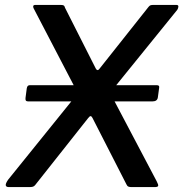

<svg xmlns="http://www.w3.org/2000/svg" viewBox="-20 -762 747 782"><path d="M628 -403 623 -366Q621 -349 601 -349H96Q87 -349 85 -353Q83 -357 84 -364L89 -402Q91 -415 101 -415H619Q631 -415 628 -403ZM618 -24Q626 -9 624 -4.5Q622 0 610 0H515Q508 0 503 -2Q498 -4 495 -11L357 -281Q353 -289 349 -289Q345 -289 339 -281L123 -8Q119 -3 113.5 -1.5Q108 0 100 0H16Q5 0 3.5 -7Q2 -14 13 -30L285 -367Q292 -374 293.5 -380Q295 -386 291 -394L117 -728Q114 -734 115.5 -738Q117 -742 125 -742H226Q235 -742 239 -740Q243 -738 245 -730L370 -483Q377 -470 386 -483L585 -734Q589 -739 593 -740.5Q597 -742 606 -742H698Q707 -742 706.5 -735Q706 -728 702 -722L438 -396Q432 -389 431.5 -385Q431 -381 433 -375L618 -24Z"/></svg>

Font: Libre Franklin Medium
Style: Italic
Weight: 500
Italic angle: -8°
Designer: Pablo Impallari, Rodrigo Fuenzalida, Nhung Nguyen
Foundry: Impallari Type
Version: Version 3.000